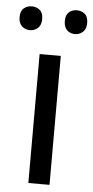

<svg xmlns="http://www.w3.org/2000/svg" viewBox="-64 -763 387 795"><g transform="rotate(5 129.5 -365.0)"><path d="M173 0H85V-536H173ZM-11 -681Q-11 -707 3 -718.5Q17 -730 36 -730Q55 -730 69 -718.5Q83 -707 83 -681Q83 -656 69 -643.5Q55 -631 36 -631Q17 -631 3 -643.5Q-11 -656 -11 -681ZM177 -681Q177 -707 190.5 -718.5Q204 -730 223 -730Q242 -730 256 -718.5Q270 -707 270 -681Q270 -656 256 -643.5Q242 -631 223 -631Q204 -631 190.5 -643.5Q177 -656 177 -681Z"/></g></svg>

Font: Noto Sans Tamil
Style: Regular
Weight: 400
Designer: Jelle Bosma - Monotype Design Team
Foundry: Monotype Imaging Inc.
Version: Version 2.003